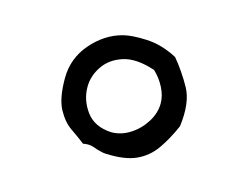

<svg xmlns="http://www.w3.org/2000/svg" viewBox="-50 -828 529 407"><g transform="rotate(15 214.0 -624.0)"><path d="M344 -593Q331 -563 315 -540Q299 -517 274 -505.5Q249 -494 207 -496Q202 -496 197 -497.5Q192 -499 187 -500Q180 -503 172.5 -504.5Q165 -506 155 -504Q141 -515 124 -526.5Q107 -538 94.5 -561Q82 -584 82 -628Q82 -672 110.5 -705Q139 -738 177 -748Q196 -753 229 -751.5Q262 -750 296 -732Q317 -707 334 -676.5Q351 -646 344 -593ZM292 -629Q292 -646 283 -663.5Q274 -681 260 -694Q218 -708 190 -699Q162 -690 147.5 -668.5Q133 -647 133 -623Q133 -594 151 -569.5Q169 -545 206 -543Q228 -543 247.5 -555.5Q267 -568 279.5 -588Q292 -608 292 -629Z"/></g></svg>

Font: Yuji Boku
Style: Regular
Weight: 400
Designer: Kataoka Yuji
Foundry: Kinuta Font Factory
Version: Version 3.002